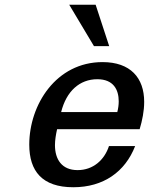

<svg xmlns="http://www.w3.org/2000/svg" viewBox="-20 -774 626 807"><path d="M439 -580 382 -754H271L375 -580ZM103 -166C103 -55 157 13 288 13C415 13 506 -52 548 -160H438C419 -102 372 -59 306 -59C240 -59 211 -104 211 -164C211 -185 215 -209 220 -231H567C578 -268 586 -307 586 -346C586 -447 528 -513 411 -513C216 -513 103 -334 103 -166ZM237 -303C259 -391 315 -441 389 -441C457 -441 479 -397 479 -348C479 -334 477 -318 473 -303Z"/></svg>

Font: Perun Medium Italic
Style: Regular
Weight: 500
Italic angle: -12°
Foundry: Copyright (c) Stefan Peev, Context Ltd, 2016
Version: Version 1.026